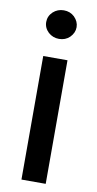

<svg xmlns="http://www.w3.org/2000/svg" viewBox="-87 -795 423 834"><g transform="rotate(10 124.5 -378.0)"><path d="M178 -545V0H71V-545ZM78 -648Q58 -667 58 -693Q58 -719 78 -738Q98 -756 125 -756Q153 -756 172 -738Q192 -718 192 -693Q192 -668 172 -648Q153 -630 125 -630Q98 -630 78 -648Z"/></g></svg>

Font: Sinter Medium
Style: Regular
Weight: 500
Foundry: Adobe & rsms
Version: Version 1.000